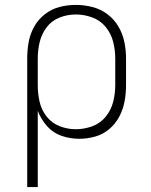

<svg xmlns="http://www.w3.org/2000/svg" viewBox="-20 -558 616 783"><path d="M91 205H134V-106Q147 -72 171.5 -44Q196 -16 231 -4Q266 8 303 8Q336 8 368 -1Q400 -10 425.5 -31.5Q451 -53 466.5 -82.5Q482 -112 488 -144.5Q494 -177 494 -210V-320Q494 -354 487 -387.5Q480 -421 462.5 -450.5Q445 -480 417.5 -500.5Q390 -521 356.5 -529.5Q323 -538 289 -538Q255 -538 222.5 -529.5Q190 -521 163 -500Q136 -479 119.5 -449.5Q103 -420 97 -387Q91 -354 91 -320ZM289 -31Q255 -31 223 -43.5Q191 -56 170 -83Q149 -110 141.5 -143Q134 -176 134 -210V-320Q134 -354 142 -387Q150 -420 170.5 -447Q191 -474 223 -486.5Q255 -499 289 -499Q323 -499 356 -487Q389 -475 411 -448Q433 -421 441.5 -387.5Q450 -354 450 -320V-210Q450 -176 441.5 -142.5Q433 -109 411 -82Q389 -55 356 -43Q323 -31 289 -31Z"/></svg>

Font: Iosevka Sparkle Extralight
Style: Regular
Weight: 200
Designer: Belleve Invis
Foundry: Belleve Invis
Version: Version 4.5.0; ttfautohint (v1.8.3)